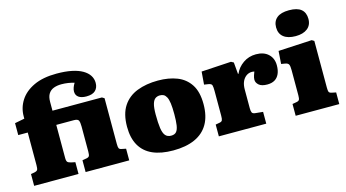

<svg xmlns="http://www.w3.org/2000/svg" viewBox="-87 -1119 2635 1463"><g transform="rotate(-15 1231.0 -388.0)"><path d="M32 0V-93L60 -98Q80 -102 85 -111.5Q90 -121 90 -148V-405H15V-499L92 -514V-533Q92 -600 128.5 -657Q165 -714 237.5 -748Q310 -782 417 -782Q486 -782 536.5 -771.5Q587 -761 620.5 -741.5Q654 -722 671 -695.5Q688 -669 688 -637Q688 -599 665 -577Q642 -555 594 -555Q554 -555 532.5 -570.5Q511 -586 511 -615Q511 -630 517 -646.5Q523 -663 533 -679Q511 -686 485 -690Q459 -694 432 -694Q398 -694 371.5 -684Q345 -674 330 -650.5Q315 -627 315 -587V-517H705L723 -506V-146Q723 -120 727.5 -111Q732 -102 748 -99L782 -92V0H438V-93L472 -99Q488 -102 493 -111Q498 -120 498 -146V-343Q498 -377 491 -391Q484 -405 453 -405H315V-144Q315 -119 323.5 -111Q332 -103 357 -98L382 -93V0Z M1127 14Q1031 14 965.5 -15Q900 -44 866 -103Q832 -162 832 -251Q832 -352 872.5 -413.5Q913 -475 985 -503Q1057 -531 1150 -531Q1235 -531 1300 -505.5Q1365 -480 1402.5 -422.5Q1440 -365 1440 -268Q1440 -174 1404 -111.5Q1368 -49 1298 -17.5Q1228 14 1127 14ZM1140 -99Q1168 -99 1181.5 -115Q1195 -131 1200 -164.5Q1205 -198 1205 -251Q1205 -304 1200.5 -337Q1196 -370 1186.5 -387.5Q1177 -405 1164.5 -411.5Q1152 -418 1135 -418Q1115 -418 1099.5 -407.5Q1084 -397 1075.5 -368.5Q1067 -340 1067 -285Q1067 -219 1073 -177.5Q1079 -136 1095 -117.5Q1111 -99 1140 -99Z M1489 0V-93L1522 -99Q1538 -102 1542.5 -112Q1547 -122 1547 -148V-343Q1547 -375 1543 -388Q1539 -401 1515 -405L1482 -410L1490 -511L1725 -525L1745 -514L1753 -422H1757Q1777 -469 1821.5 -500Q1866 -531 1923 -531Q1985 -531 2020.5 -497.5Q2056 -464 2056 -409Q2056 -369 2043.5 -341.5Q2031 -314 2007.5 -300Q1984 -286 1949 -286Q1904 -286 1883 -304.5Q1862 -323 1862 -346Q1862 -355 1863.5 -362Q1865 -369 1868 -379.5Q1871 -390 1878 -407Q1858 -412 1839 -407Q1820 -402 1804.5 -387Q1789 -372 1780.5 -349Q1772 -326 1772 -293V-146Q1772 -122 1777.5 -111.5Q1783 -101 1803 -99L1863 -93V0Z M2095 0V-93L2129 -99Q2145 -102 2150 -111Q2155 -120 2155 -146V-343Q2155 -376 2149 -388.5Q2143 -401 2120 -405L2090 -410L2097 -511L2362 -525L2380 -514V-146Q2380 -123 2383.5 -113Q2387 -103 2405 -99L2439 -92V0ZM2253 -586Q2192 -586 2158.5 -612.5Q2125 -639 2125 -689Q2125 -737 2157 -763.5Q2189 -790 2253 -790Q2318 -790 2349 -764Q2380 -738 2380 -688Q2380 -639 2346 -612.5Q2312 -586 2253 -586Z"/></g></svg>

Font: Literata Black
Style: Regular
Weight: 900
Designer: Latin by Veronika Burian and Jose Scaglione. Greek by Irene Vlachou. Cyrillic by Vera Evstafieva.
Foundry: TypeTogether
Version: Version 3.103;gftools[0.9.29]